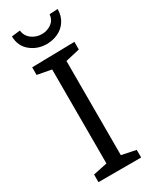

<svg xmlns="http://www.w3.org/2000/svg" viewBox="-227 -949 807 1005"><g transform="rotate(-30 176.5 -446.5)"><path d="M306 -699V-653L220 -633V-64L306 -46V0H48V-46L133 -64V-632L48 -648V-694ZM37 -887 88 -893Q93 -858 119.5 -838.5Q146 -819 180 -819Q213 -819 238 -837.5Q263 -856 266 -889L316 -892Q316 -851 296.5 -821Q277 -791 245 -776Q213 -761 176 -761Q121 -761 79.5 -794.5Q38 -828 37 -887Z"/></g></svg>

Font: Bitter Pro
Style: Regular
Weight: 400
Designer: Sol Matas, and Bitter project Authors
Foundry: Sol Matas
Version: Version 1.010